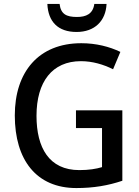

<svg xmlns="http://www.w3.org/2000/svg" viewBox="-20 -943 705 973"><path d="M520 -923H458C451 -872 416 -857 370 -857C317 -857 288 -871 282 -923H220C224 -833 274 -781 368 -781C460 -781 516 -837 520 -923ZM365 -384V-294H497V-96C467 -87 430 -81 382 -81C229 -81 165 -194 165 -356C165 -529 245 -633 390 -633C449 -633 505 -616 553 -592L590 -680C534 -707 466 -724 392 -724C175 -724 55 -578 55 -358C55 -133 164 10 367 10C455 10 529 -3 600 -27V-384Z"/></svg>

Font: Noto Sans Devanagari SemiCondensed Medium
Style: Regular
Weight: 500
Width: 4
Designer: Jelle Bosma - Monotype Design Team
Foundry: Monotype Imaging Inc.
Version: Version 2.004